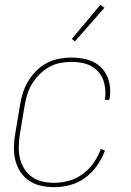

<svg xmlns="http://www.w3.org/2000/svg" viewBox="-20 -766 540 794"><path d="M204 8Q176 8 149 2Q122 -4 100.5 -18.5Q79 -33 64.5 -55Q50 -77 43.5 -103Q37 -129 37.5 -157Q38 -185 43 -213L63 -333Q67 -358 75 -383Q83 -408 97 -431Q111 -454 130.5 -473.5Q150 -493 174 -505.5Q198 -518 224 -523Q250 -528 275 -528Q298 -528 321.5 -524Q345 -520 365 -510.5Q385 -501 400 -485Q415 -469 424 -448.5Q433 -428 435 -404.5Q437 -381 433 -357L432 -353H413L414 -357Q417 -378 415 -398.5Q413 -419 406 -437.5Q399 -456 385.5 -470.5Q372 -485 354.5 -494Q337 -503 316.5 -506.5Q296 -510 275 -510Q252 -510 228.5 -505.5Q205 -501 183.5 -489Q162 -477 144 -459Q126 -441 113 -420Q100 -399 93 -376Q86 -353 82 -330L62 -210Q58 -185 57.5 -160Q57 -135 62.5 -111.5Q68 -88 80.5 -68Q93 -48 112 -34.5Q131 -21 155 -15.5Q179 -10 204 -10Q234 -10 265 -18.5Q296 -27 322.5 -46.5Q349 -66 367.5 -93Q386 -120 397 -150L414 -143Q402 -111 381.5 -81.5Q361 -52 332.5 -31Q304 -10 270.5 -1Q237 8 204 8ZM290 -595 277 -605 395 -746 412 -734Z"/></svg>

Font: Iosevka Curly Thin
Style: Italic
Weight: 100
Italic angle: -9°
Monospace: yes
Designer: Belleve Invis
Foundry: Belleve Invis
Version: Version 22.1.2; ttfautohint (v1.8.4)